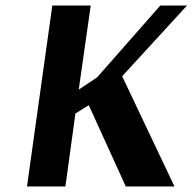

<svg xmlns="http://www.w3.org/2000/svg" viewBox="-20 -670 692 690"><path d="M168 -650H306L263 -348L329 -392L556 -650H652L419 -396L607 0H432L299 -292L251 -262L215 0H77Z"/></svg>

Font: Arsenal SC
Style: Bold Italic
Weight: 700
Italic angle: -9.10001°
Designer: Andrij Shevchenko
Foundry: Stairsfor
Version: Version 2.001; ttfautohint (v1.8.4.7-5d5b)